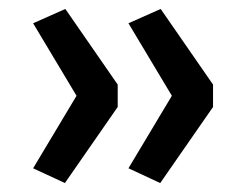

<svg xmlns="http://www.w3.org/2000/svg" viewBox="-20 -486 557 429"><path d="M125 -77 54 -110 151 -272 54 -434 126 -466 243 -297V-247ZM338 -77 267 -110 364 -272 267 -434 339 -466 456 -297V-247Z"/></svg>

Font: Nunito Sans 7pt SemiExpanded Medium
Style: Regular
Weight: 500
Width: 6
Designer: Vernon Adams
Foundry: Vernon Adams
Version: Version 3.101;gftools[0.9.27]